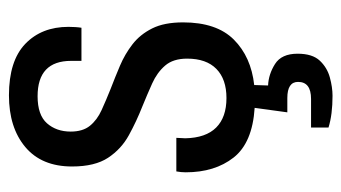

<svg xmlns="http://www.w3.org/2000/svg" viewBox="-187 -391 763 429"><g transform="rotate(-90 194.5 -176.5)"><path d="M195 185Q153 185 124 176V137H188Q226 137 226 108Q226 84 190 84H158L168 11Q90 6 57 -36Q24 -78 24 -143Q24 -148 24.5 -153.5Q25 -159 26 -164H101Q101 -158 100.5 -153.5Q100 -149 100 -144Q101 -98 124 -75Q147 -52 190 -52Q232 -52 255 -74.5Q278 -97 278 -140Q278 -171 262.5 -189Q247 -207 222.5 -218Q198 -229 171 -240Q138 -253 107 -270Q76 -287 56.5 -316.5Q37 -346 37 -397Q37 -465 80.5 -501.5Q124 -538 196 -538Q273 -538 311 -501.5Q349 -465 349 -405Q349 -398 348.5 -390Q348 -382 347 -376H273V-399Q273 -474 194 -474Q152 -474 133.5 -453Q115 -432 115 -400Q115 -373 128 -357Q141 -341 163 -331Q185 -321 210 -311Q236 -301 262 -290Q288 -279 310 -262Q332 -245 345.5 -218Q359 -191 359 -149Q359 -74 320.5 -35.5Q282 3 219 10L218 41Q243 42 266 56.5Q289 71 289 107Q289 140 273.5 156.5Q258 173 236 179Q214 185 195 185Z"/></g></svg>

Font: Archivo Condensed
Style: Regular
Weight: 400
Width: 3
Designer: Hector Gatti
Foundry: Omnibus-Type
Version: Version 2.001; ttfautohint (v1.8.3)